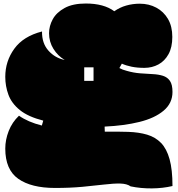

<svg xmlns="http://www.w3.org/2000/svg" viewBox="-20 -896 1011 1092"><path d="M293 173Q158 173 84 121Q10 69 10 -51Q10 -101 29.5 -151Q49 -201 88 -238Q139 -202 218 -182L226 -210Q140 -232 93 -270Q46 -308 28 -357Q10 -406 10 -459Q10 -548 61.5 -619Q113 -690 219 -717Q218 -650 255.5 -608Q293 -566 348 -555Q309 -578 284 -618Q259 -658 259 -707Q259 -748 280 -786.5Q301 -825 347.5 -850.5Q394 -876 468 -876Q571 -876 630 -832Q661 -854 698 -864.5Q735 -875 775 -875Q827 -875 869 -852.5Q911 -830 935.5 -788Q960 -746 960 -686Q960 -627 938.5 -588Q917 -549 881 -529.5Q845 -510 801 -510Q761 -510 729 -516.5Q697 -523 673 -534L659 -509Q677 -499 701 -493Q739 -482 777 -479Q815 -476 848 -474.5Q881 -473 906.5 -465Q932 -457 946.5 -436Q961 -415 961 -373Q961 -309 910.5 -266.5Q860 -224 773 -202.5Q686 -181 575 -176L576 -147Q649 -148 709.5 -146Q770 -144 817 -130Q864 -116 896 -83Q928 -50 944.5 9.5Q961 69 961 162Q906 175 843.5 175.5Q781 176 723 164Q702 149 664.5 148Q627 147 573 153.5Q519 160 449 166.5Q379 173 293 173ZM459 -436H512V-513H459Z"/></svg>

Font: Oi
Style: Regular
Weight: 400
Designer: Kostas Bartsokas, Mohamad Dakak
Foundry: Foundry5
Version: Version 4.000